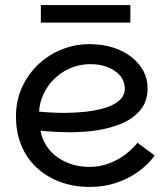

<svg xmlns="http://www.w3.org/2000/svg" viewBox="-20 -730 663 757"><path d="M334 7Q270 7 216.5 -13Q163 -33 124 -69.5Q85 -106 64 -157Q43 -208 43 -271Q43 -333 66.5 -385Q90 -437 130.5 -475.5Q171 -514 223.5 -535Q276 -556 333 -556Q384 -556 426 -542.5Q468 -529 498.5 -505Q529 -481 545.5 -450Q562 -419 562 -382Q562 -330 533 -295.5Q504 -261 456 -241.5Q408 -222 350.5 -214.5Q293 -207 235 -209Q219 -209 200 -210Q181 -211 165 -212.5Q149 -214 140 -215Q146 -176 172 -143Q198 -110 240 -91Q282 -72 334 -72Q374 -72 410.5 -86Q447 -100 475.5 -122Q504 -144 522 -167L590 -117Q564 -81 525 -53Q486 -25 438 -9Q390 7 334 7ZM237 -285Q277 -285 318 -289.5Q359 -294 394 -304.5Q429 -315 450.5 -334Q472 -353 472 -381Q472 -409 454.5 -430.5Q437 -452 406.5 -464.5Q376 -477 338 -477Q281 -477 235.5 -450.5Q190 -424 163.5 -381Q137 -338 134 -290Q152 -288 178.5 -286.5Q205 -285 237 -285ZM141 -710H494V-641H141Z"/></svg>

Font: Parkinsans
Style: Regular
Weight: 400
Designer: Red Stone, Indian Type Foundry
Foundry: Indian Type Foundry
Version: Version 1.000